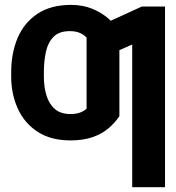

<svg xmlns="http://www.w3.org/2000/svg" viewBox="-20 -573 731 797"><path d="M272.5 -99.6Q294.4 -99.6 310.8 -105.2Q327.1 -110.8 339.4 -121.6V-296.9H475.6V-90.8Q457 -63 429.9 -40Q402.8 -17.1 364.3 -3.7Q325.7 9.8 272 9.8Q190.9 9.8 136.2 -25.9Q81.5 -61.5 54 -122.1Q26.4 -182.6 26.4 -256.3V-272Q26.4 -353 53.5 -416.3Q80.6 -479.5 136 -516.1Q191.4 -552.7 274.9 -552.7Q324.2 -552.7 363.5 -536.4Q402.8 -520 431.2 -494.9Q459.5 -469.7 475.6 -443.8V-269L339.4 -277.3V-417Q327.1 -429.7 310.3 -436.8Q293.5 -443.8 269.5 -443.8Q225.1 -443.8 201.9 -419.9Q178.7 -396 170.4 -356.9Q162.1 -317.9 162.1 -272V-256.3Q162.1 -211.4 173.1 -176Q184.1 -140.6 208.3 -120.1Q232.4 -99.6 272.5 -99.6ZM665 -545.9V204.1H528.8V-388.2L415 -337.9V-475.6L568.8 -545.9Z"/></svg>

Font: Inter Cardless Display
Style: Bold
Weight: 700
Designer: Rasmus Andersson
Foundry: rsms
Version: Version 4.001;git-9221beed3